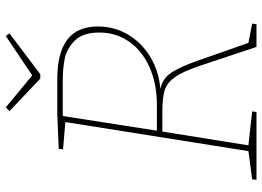

<svg xmlns="http://www.w3.org/2000/svg" viewBox="-142 -769 911 667"><g transform="rotate(-90 313.5 -435.5)"><path d="M498 -28 565 -15 563 0H484L418 -198Q398 -257 378.5 -284Q359 -311 333 -319Q307 -327 259 -327H190L142 -28L260 -15L258 0H22L24 -15L122 -28L223 -664L128 -672L130 -687L248 -692H372Q464 -692 509.5 -657Q555 -622 555 -551Q555 -494 527 -446.5Q499 -399 449.5 -369Q400 -339 338 -334Q375 -326 395 -295.5Q415 -265 437 -202ZM193 -346H282Q357 -346 414.5 -372Q472 -398 503 -443.5Q534 -489 534 -546Q534 -604 505 -632Q476 -660 441.5 -666.5Q407 -673 368 -673H244ZM385 -779 522 -871 531 -858 389 -751H374L261 -858L274 -871Z"/></g></svg>

Font: Bitter Pro Thin
Style: Italic
Weight: 250
Italic angle: -9°
Designer: Sol Matas, and Bitter project Authors
Foundry: Sol Matas
Version: Version 1.010